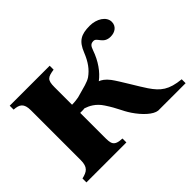

<svg xmlns="http://www.w3.org/2000/svg" viewBox="-103 -651 832 832"><g transform="rotate(-45 313.5 -235.0)"><path d="M627 0V-24C556 -31 528 -53 496 -100C476 -129 430 -210 409 -238C393 -259 378 -268 367 -272C399 -296 427 -335 444 -384C451 -404 457 -412 474 -412C496 -412 495 -372 540 -372C568 -372 589 -388 589 -414C589 -447 551 -470 509 -470C455 -470 430 -455 410 -405C393 -363 374 -337 346 -317C328 -305 304 -300 254 -286C243 -284 230 -282 213 -282V-390C213 -434 224 -440 264 -446V-470H19V-446C52 -444 70 -434 70 -391V-86C70 -42 52 -32 19 -24V0H264V-24C213 -26 213 -45 213 -87V-232C230 -232 235 -232 240 -233C261 -226 289 -213 311 -179C344 -129 346 -112 370 -76C397 -36 432 -3 459 0Z"/></g></svg>

Font: XITS
Style: Bold
Weight: 700
Designer: MicroPress Inc., with final additions and corrections provided by Coen Hoffman, Elsevier (retired)
Version: Version 1.107